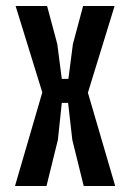

<svg xmlns="http://www.w3.org/2000/svg" viewBox="-20 -620 434 640"><path d="M30 0 121 -312 32 -600H137L171 -473L186 -357H208L223 -473L257 -600H362L273 -311L364 0H259L221 -154L207 -277H186L173 -154L135 0Z"/></svg>

Font: Big Shoulders Display
Style: Bold
Weight: 700
Designer: Patric King
Foundry: XO Type Co
Version: Version 1.000; ttfautohint (v1.8.2)